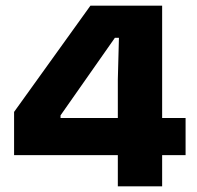

<svg xmlns="http://www.w3.org/2000/svg" viewBox="-20 -659 695 679"><path d="M396.7 0V-377.9L400.6 -525.4H386.4L194.1 -251V-180.1L133.9 -241.8H636.3V-110.4H29.8V-263.2L299.8 -639H553.4V0Z"/></svg>

Font: Anek Gurmukhi Medium SemiExpanded
Style: Regular
Weight: 500
Width: 6
Version: Version 1.003